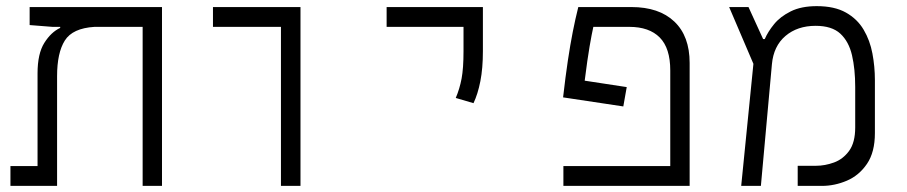

<svg xmlns="http://www.w3.org/2000/svg" viewBox="-20 -609 2970 629"><path d="M510.7 0H447.3V-521H289.6Q217.8 -516.6 192.4 -476.3Q167 -436 167 -359.4V0H14.2V-64.9H103V-368.7Q103 -433.1 125.2 -468.5Q147.5 -503.9 177.2 -517.6V-521H151.9L77.1 -526.9V-585.9H510.7Z M900.4 0V-521H677.7V-585.9H964.4V0Z M1531.2 -271 1473.1 -288.1Q1485.8 -317.9 1492.2 -351.6Q1498.5 -385.3 1498.5 -441.4V-521H1246.6V-585.9H1562V-441.4Q1562 -385.3 1553.7 -343Q1545.4 -300.8 1531.2 -271Z M2033.2 -323.7 2022 -260.3 1824.7 -290Q1832.5 -358.4 1840.3 -410.4Q1848.1 -462.4 1856.4 -504.6Q1864.7 -546.9 1874.5 -585.9H2048.3Q2139.2 -585.9 2189.2 -538.3Q2239.3 -490.7 2239.3 -402.8V0H1825.7V-64.9H2175.8V-378.4Q2175.8 -451.2 2141.4 -486.1Q2106.9 -521 2041.5 -521H1923.8Q1918.9 -499.5 1911.6 -457.3Q1904.3 -415 1895.5 -344.7Z M2408.2 0 2448.2 -399.9 2368.7 -585.9H2432.1L2480 -481H2485.4Q2495.6 -504.9 2515.9 -529.8Q2536.1 -554.7 2570.6 -571.8Q2605 -588.9 2655.8 -588.9Q2713.9 -588.9 2751.2 -567.9Q2788.6 -546.9 2809.3 -511.7Q2830.1 -476.6 2838.1 -433.6Q2846.2 -390.6 2846.2 -346.7V-172.9Q2846.2 -110.4 2820.3 -72.3Q2794.4 -34.2 2754.4 -17.1Q2714.4 0 2672.4 0H2593.3V-65.9H2653.3Q2682.6 -65.9 2712.2 -76.7Q2741.7 -87.4 2761.7 -114.7Q2781.7 -142.1 2781.7 -191.4V-324.2Q2781.7 -382.8 2771.2 -428Q2760.7 -473.1 2732.9 -498.8Q2705.1 -524.4 2651.9 -524.4Q2592.3 -524.4 2553.2 -491.2Q2514.2 -458 2508.8 -398.4L2472.7 0Z"/></svg>

Font: Cascadia Code NF Light
Style: Regular
Weight: 300
Monospace: yes
Designer: Aaron Bell
Foundry: Saja Typeworks
Version: Version 2404.023; ttfautohint (v1.8.4)